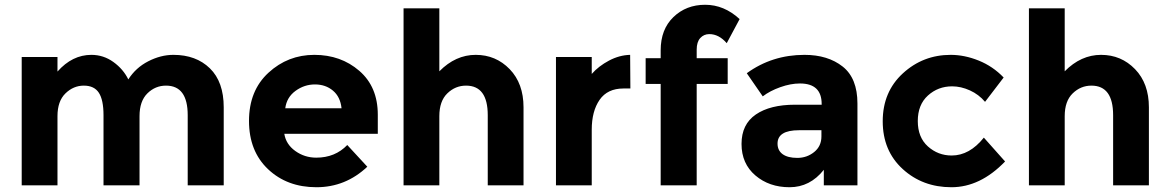

<svg xmlns="http://www.w3.org/2000/svg" viewBox="-20 -777 4902 805"><path d="M565 -290V0H414V-294Q414 -358 394.5 -388Q375 -418 331.5 -418Q288 -418 254.5 -385.5Q221 -353 221 -290V0H71V-538H221V-477Q283 -547 363 -547Q414 -547 455.5 -517Q497 -487 518 -444Q549 -493 601.5 -520Q654 -547 707 -547Q802 -547 860 -490.5Q918 -434 918 -327V0H767V-294Q767 -418 676 -418Q631 -418 598 -385.5Q565 -353 565 -290Z M1520 -78Q1429 8 1306.5 8Q1184 8 1104 -67.5Q1024 -143 1024 -270Q1024 -397 1105.5 -472Q1187 -547 1298 -547Q1409 -547 1486.5 -480Q1564 -413 1564 -296V-216H1172Q1179 -172 1218 -144Q1257 -116 1306 -116Q1385 -116 1436 -169ZM1176 -323H1412Q1407 -371 1376 -397Q1345 -423 1300.5 -423Q1256 -423 1219 -396Q1182 -369 1176 -323Z M1822 -290V0H1672V-742H1822V-478Q1890 -547 1974.5 -547Q2059 -547 2117 -487Q2175 -427 2175 -327V0H2025V-294Q2025 -418 1934 -418Q1889 -418 1855.5 -385.5Q1822 -353 1822 -290Z M2594 -406Q2527 -406 2494 -358.5Q2461 -311 2461 -233V0H2311V-538H2461V-467Q2490 -500 2533.5 -523Q2577 -546 2622 -547L2623 -406Z M2901 -569V-533H3031V-425H2901V0H2750V-425H2687V-533H2750V-566Q2750 -654 2803.5 -705.5Q2857 -757 2936.5 -757Q3016 -757 3081 -697L3027 -596Q2994 -634 2954 -634Q2931 -634 2916 -617.5Q2901 -601 2901 -569Z M3575 0H3434V-65Q3376 8 3290.5 8Q3205 8 3147 -41.5Q3089 -91 3089 -173.5Q3089 -256 3149 -297Q3209 -338 3313 -338H3425V-341Q3425 -427 3334 -427Q3295 -427 3251.5 -411.5Q3208 -396 3178 -373L3111 -470Q3217 -547 3353 -547Q3451 -547 3513 -498Q3575 -449 3575 -343ZM3424 -205V-231H3330Q3240 -231 3240 -175Q3240 -146 3261.5 -130.5Q3283 -115 3323 -115Q3363 -115 3393.5 -139.5Q3424 -164 3424 -205Z M3970 -125Q4045 -125 4105 -200L4194 -100Q4090 8 3969 8Q3848 8 3764.5 -68.5Q3681 -145 3681 -268.5Q3681 -392 3765.5 -469.5Q3850 -547 3966 -547Q4024 -547 4083.5 -523Q4143 -499 4188 -452L4110 -350Q4084 -381 4046.5 -398Q4009 -415 3972 -415Q3913 -415 3870.5 -376.5Q3828 -338 3828 -269.5Q3828 -201 3870.5 -163Q3913 -125 3970 -125Z M4444 -290V0H4294V-742H4444V-478Q4512 -547 4596.5 -547Q4681 -547 4739 -487Q4797 -427 4797 -327V0H4647V-294Q4647 -418 4556 -418Q4511 -418 4477.5 -385.5Q4444 -353 4444 -290Z"/></svg>

Font: Montreal
Style: Bold
Weight: 700
Designer: Julieta Ulanovsky, usr_local_share
Foundry: Julieta Ulanovsky, usr_local_share
Version: Version 2.001